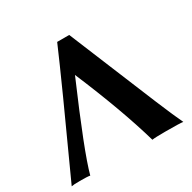

<svg xmlns="http://www.w3.org/2000/svg" viewBox="-178 -799 950 950"><g transform="rotate(-30 297.0 -324.5)"><path d="M258.8 -466.3Q106 -112.8 75.2 2.9Q63 0 17.1 0Q-19 0 -30.8 2.9Q188.5 -475.1 264.2 -651.9H333Q365.2 -574.7 429.2 -418.5Q493.2 -262.2 539.1 -152.1Q585 -42 606.9 2.9Q589.8 0 505.9 0Q446.8 0 430.2 2.9Q372.6 -197.3 258.8 -466.3Z"/></g></svg>

Font: Linux Biolinum
Style: Bold
Weight: 700
Designer: Philipp H. Poll
Foundry: Philipp H. Poll
Version: Version 1.3.2 ; ttfautohint (v0.9)